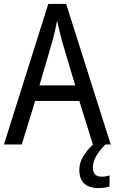

<svg xmlns="http://www.w3.org/2000/svg" viewBox="-20 -736 585 978"><path d="M181 -301 247 -527Q253 -548 259.5 -576Q266 -604 271 -631Q275 -610 283 -578Q291 -546 296 -526L363 -301ZM538 214V158Q531 159 521.5 161.5Q512 164 498 164Q453 164 453 117Q453 63 517 0H544L317 -716H226L0 0H91L159 -222H384L453 0H454Q425 26 404.5 59.5Q384 93 384 129Q384 222 483 222Q512 222 538 214Z"/></svg>

Font: Noto Sans UI SemiCondensed
Style: Regular
Weight: 400
Width: 4
Designer: Monotype Design Team
Foundry: Monotype Imaging Inc.
Version: 1.001